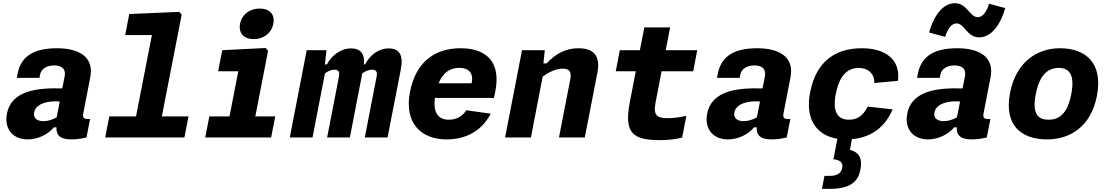

<svg xmlns="http://www.w3.org/2000/svg" viewBox="-20 -852 6860 1190"><path d="M333 -553C170 -553 107 -488 89 -395L84 -369.5H224.5L228 -388C235 -425 269 -447 317 -446.5C361.5 -446 390 -426.5 380.5 -377.5L366 -304C219.5 -308 51.5 -295 23 -147.5C5 -54.5 58.5 12 151.5 12C214 12 277 -18 314 -63H330C328 -18.5 346.5 12 423.5 12C451.5 12 482 8 516 0L538.5 -114.5C497.5 -112.5 490.5 -121 496.5 -151.5L539.5 -373.5C563.5 -496.5 473.5 -553 333 -553ZM191.5 -155.5C200 -197 246 -224 325.5 -224L350.5 -223L331 -124.5C304.5 -110 276 -101 249 -101C207 -101 185.5 -122.5 191.5 -155.5Z M632 0H1123L1148.5 -130.5H983L1106 -761L1091.5 -778.5L781 -765L756 -634.5H921.5L823 -130.5H657.5Z M1252 0H1660.5L1686 -130.5H1562.5L1641.5 -537L1626.5 -554.5L1357.5 -541L1332 -410.5H1457L1402.5 -130.5H1277.5ZM1552.5 -609.5C1614 -609.5 1663 -647 1674 -705C1685.5 -763 1651 -799 1589.5 -799C1528 -799 1479.5 -763 1468 -705C1457 -647 1491 -609.5 1552.5 -609.5Z M2148.5 0 2225.5 -397.5C2244 -410.5 2264.5 -420 2285.5 -420C2308.5 -420 2320.5 -409.5 2314.5 -378.5L2241 0H2382L2464.5 -423C2481.5 -512 2454 -552 2389 -552C2323.5 -552 2271.5 -508 2243 -453H2235.5C2241.5 -520 2214 -552 2156 -552C2090.5 -552 2035.5 -508 2006.5 -453H1994L2003.5 -541H1881L1776 0H1917L1994 -397.5C2012 -410.5 2032.5 -420 2053 -420C2075 -420 2087 -409.5 2081 -378.5L2007.5 0Z M2521 -282C2484 -92.5 2587 12 2747.5 12C2847.5 12 2957 -24.5 3021.5 -147.5L2870.5 -168.5C2843.5 -127.5 2804 -110 2762 -110C2692.5 -110 2664.5 -158 2675.5 -245H3041.5L3050.5 -289.5C3083.5 -461 3001.5 -553 2834.5 -553C2681 -553 2558 -474 2521 -282ZM2698.5 -336C2727 -406.5 2774.5 -431.5 2826.5 -431.5C2885 -431.5 2916 -400 2903.5 -337.5L2903 -336Z M3604.5 0 3682.5 -401C3703.5 -508.5 3657 -553 3565 -553C3485.5 -553 3425.5 -520 3367.5 -459H3348L3356.5 -541H3215.5L3110.5 0H3270.5L3343.5 -377C3384 -406.5 3425.5 -426.5 3468 -426.5C3504.5 -426.5 3524.5 -412 3514.5 -360L3444.5 0Z M4072 16.5C4124 16.5 4169 10.5 4208 0.5L4234 -134C4192.5 -125 4154.5 -119.5 4121.5 -119.5C4050.5 -119.5 4027.5 -136.5 4043.5 -219L4080.5 -410.5H4276.5L4301.5 -541H4106L4133.5 -682H3973.5L3946 -541H3821.5L3796.5 -410.5H3920.5L3884 -221.5C3846 -25.5 3902 16.5 4072 16.5Z M4673 -553C4510 -553 4447 -488 4429 -395L4424 -369.5H4564.5L4568 -388C4575 -425 4609 -447 4657 -446.5C4701.5 -446 4730 -426.5 4720.5 -377.5L4706 -304C4559.5 -308 4391.5 -295 4363 -147.5C4345 -54.5 4398.5 12 4491.5 12C4554 12 4617 -18 4654 -63H4670C4668 -18.5 4686.5 12 4763.5 12C4791.5 12 4822 8 4856 0L4878.5 -114.5C4837.5 -112.5 4830.5 -121 4836.5 -151.5L4879.5 -373.5C4903.5 -496.5 4813.5 -553 4673 -553ZM4531.5 -155.5C4540 -197 4586 -224 4665.5 -224L4690.5 -223L4671 -124.5C4644.5 -110 4616 -101 4589 -101C4547 -101 4525.5 -122.5 4531.5 -155.5Z M5512.5 -174 5358 -191.5C5334.5 -145.5 5303 -110 5242.5 -110C5170 -110 5139 -161.5 5160 -269.5C5180.5 -375 5227 -431 5301.5 -431C5363 -431 5400.5 -393 5399 -337.5L5545.5 -351C5563 -487.5 5462 -553 5322.5 -553C5168 -553 5040 -481.5 5001 -279.5C4969 -116.5 5038 -13.5 5170 8L5145.5 135C5181 139 5207 151.5 5200 189C5193.5 220.5 5170 238 5124.5 238H5090L5074.5 318.5H5121.5C5256.5 318.5 5299 270 5313 198C5326.5 128 5303.5 92 5248 76.5L5260 10.5C5361 1.5 5458.5 -47.5 5512.5 -174Z M5913 -553C5750 -553 5687 -488 5669 -395L5664 -369.5H5804.5L5808 -388C5815 -425 5849 -447 5897 -446.5C5941.5 -446 5970 -426.5 5960.5 -377.5L5946 -304C5799.5 -308 5631.5 -295 5603 -147.5C5585 -54.5 5638.5 12 5731.5 12C5794 12 5857 -18 5894 -63H5910C5908 -18.5 5926.5 12 6003.5 12C6031.5 12 6062 8 6096 0L6118.5 -114.5C6077.5 -112.5 6070.5 -121 6076.5 -151.5L6119.5 -373.5C6143.5 -496.5 6053.5 -553 5913 -553ZM5898 -832C5830 -832 5770 -765 5738.5 -650.5L5838 -623.5C5855.5 -680.5 5881 -707 5908.5 -707C5958 -707 5972.5 -620.5 6049.5 -620.5C6117.5 -620.5 6178 -687.5 6210 -802L6110 -829C6093 -771.5 6067.5 -745.5 6040 -745.5C5990 -745.5 5975 -832 5898 -832ZM5771.5 -155.5C5780 -197 5826 -224 5905.5 -224L5930.5 -223L5911 -124.5C5884.5 -110 5856 -101 5829 -101C5787 -101 5765.5 -122.5 5771.5 -155.5Z M6778.5 -257.5C6818.5 -463 6707 -553 6550 -553C6413 -553 6278.5 -473 6240.5 -277.5C6200.5 -72 6313 12 6470 12C6607 12 6740.5 -62 6778.5 -257.5ZM6619.5 -268C6595 -142.5 6541.5 -110 6479 -110C6416.5 -110 6375 -142.5 6399.5 -268C6424 -393.5 6479 -431 6541.5 -431C6604 -431 6644 -393.5 6619.5 -268Z"/></svg>

Font: Monaspace Neon ExtraBold
Style: Italic
Weight: 800
Italic angle: -11°
Designer: Riley Cran & the Lettermatic Team
Foundry: Lettermatic
Version: Version 1.200 (Monaspace Neon)